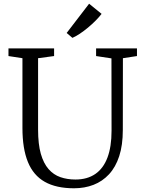

<svg xmlns="http://www.w3.org/2000/svg" viewBox="-20 -1003 772 1031"><path d="M377.5 8Q281.5 8 220.2 -26.8Q159 -61.5 129.8 -133.2Q100.5 -205 100.5 -315.5V-690.5L25.5 -702V-743H270.5V-702L184.5 -690.5V-307Q184.5 -229 199.2 -177.2Q214 -125.5 240.8 -95Q267.5 -64.5 304.2 -51.8Q341 -39 385 -39Q448.5 -39 491.8 -68.8Q535 -98.5 557 -156.8Q579 -215 579 -301L578.5 -689.5L496 -702V-743H715.5V-702L640 -690.5L639.5 -305Q639.5 -223.5 620.2 -164.5Q601 -105.5 565.5 -67.2Q530 -29 482.2 -10.5Q434.5 8 377.5 8ZM368.5 -800 338 -826 458.5 -983 525.5 -928.5Q513 -912 494 -892.8Q475 -873.5 452.8 -855Q430.5 -836.5 408.8 -822Q387 -807.5 369.5 -800Z"/></svg>

Font: Merriweather 28pt Light
Style: Regular
Weight: 300
Version: Version 2.100